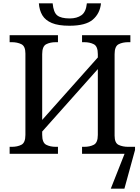

<svg xmlns="http://www.w3.org/2000/svg" viewBox="-20 -926 843 1156"><path d="M398 -771Q331 -771 292 -787.5Q253 -804 235 -834Q217 -864 214 -906H297Q302 -851 325 -833Q348 -815 400 -815Q443 -815 470.5 -834.5Q498 -854 503 -906H588Q582 -845 539 -808Q496 -771 398 -771ZM38 0V-42H51Q85 -42 109 -54.5Q133 -67 133 -114V-604Q133 -648 108.5 -660Q84 -672 51 -672H38V-714H329V-672H316Q282 -672 258 -659.5Q234 -647 234 -600V-204L569 -580V-600Q569 -647 545 -659.5Q521 -672 487 -672H474V-714H765V-672H752Q718 -672 694 -659.5Q670 -647 670 -600V-109Q670 -65 694.5 -53.5Q719 -42 752 -42H793V-23L729 210H647L730 0H474V-42H487Q521 -42 545 -54.5Q569 -67 569 -114V-510L234 -134V-114Q234 -67 258 -54.5Q282 -42 316 -42H329V0Z"/></svg>

Font: NotoSerif-Regular
Style: Regular
Weight: 400
Designer: Monotype Design Team
Foundry: Monotype Imaging Inc.
Version: Version 2.007; ttfautohint (v1.8) -l 8 -r 50 -G 200 -x 14 -D